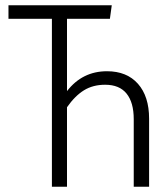

<svg xmlns="http://www.w3.org/2000/svg" viewBox="-20 -705 620 725"><path d="M543 -257V0H485V-255Q485 -318 458 -351.5Q431 -385 377 -385Q331 -385 297 -364Q263 -343 233 -300V0H176V-634H12V-685H402L395 -634H233V-361Q291 -436 384 -436Q459 -436 501 -388.5Q543 -341 543 -257Z"/></svg>

Font: Fira Sans Extra Condensed Light
Style: Regular
Weight: 300
Width: 1
Designer: Carrois Corporate & Edenspiekermann AG
Foundry: Carrois Corporate GbR & Edenspiekermann AG
Version: Version 4.203